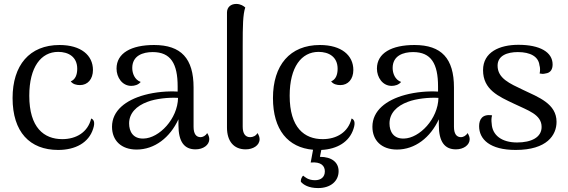

<svg xmlns="http://www.w3.org/2000/svg" viewBox="-20 -750 2888 977"><path d="M276 13C364 13 432 -24 454 -95C465 -128 457 -142 444 -147C427 -77 368 -42 297 -42C204 -42 129 -100 129 -263C129 -409 189 -486 276 -486C328 -486 373 -461 373 -400C373 -369 363 -345 340 -336C351 -321 370 -317 387 -317C426 -317 453 -347 453 -394C453 -468 393 -521 283 -521C130 -521 44 -418 44 -251C44 -79 131 13 276 13Z M1034 -73C1027 -59 1011 -52 1001 -52C978 -52 965 -69 965 -105V-305C965 -452 902 -521 764 -521C648 -521 573 -480 573 -401C573 -356 602 -313 648 -313C664 -313 684 -318 696 -333C665 -344 653 -377 653 -404C653 -467 707 -485 757 -485C849 -485 884 -426 884 -310V-284C833 -287 771 -282 716 -267C620 -241 550 -187 550 -105C550 -35 597 11 675 11C767 11 845 -50 888 -143V-114C888 -28 918 10 975 10C1014 10 1045 -12 1045 -42C1045 -50 1042 -62 1034 -73ZM711 -45C657 -43 637 -81 637 -122C637 -173 673 -211 731 -232C772 -248 839 -255 886 -252C884 -145 790 -47 711 -45Z M1230 10C1268 10 1301 -10 1301 -42C1301 -50 1298 -62 1290 -73C1283 -59 1267 -52 1253 -52C1228 -52 1215 -71 1215 -105V-517C1215 -620 1216 -675 1228 -712C1220 -719 1205 -730 1182 -730C1155 -730 1135 -714 1135 -686V-101C1135 -31 1170 10 1230 10Z M1769 -147C1752 -77 1693 -42 1622 -42C1529 -42 1454 -100 1454 -263C1454 -409 1514 -486 1601 -486C1653 -486 1698 -461 1698 -400C1698 -369 1688 -345 1665 -336C1676 -321 1695 -317 1712 -317C1751 -317 1778 -347 1778 -394C1778 -468 1718 -521 1608 -521C1455 -521 1369 -418 1369 -251C1369 -90 1445 1 1573 12L1561 77C1615 72 1633 95 1633 122C1633 151 1613 167 1583 167C1547 167 1531 150 1523 144C1516 148 1509 165 1511 175C1524 190 1550 207 1599 207C1662 207 1703 172 1703 121C1703 76 1668 48 1608 48L1615 13C1696 9 1758 -28 1779 -95C1790 -128 1782 -142 1769 -147Z M2359 -73C2352 -59 2336 -52 2326 -52C2303 -52 2290 -69 2290 -105V-305C2290 -452 2227 -521 2089 -521C1973 -521 1898 -480 1898 -401C1898 -356 1927 -313 1973 -313C1989 -313 2009 -318 2021 -333C1990 -344 1978 -377 1978 -404C1978 -467 2032 -485 2082 -485C2174 -485 2209 -426 2209 -310V-284C2158 -287 2096 -282 2041 -267C1945 -241 1875 -187 1875 -105C1875 -35 1922 11 2000 11C2092 11 2170 -50 2213 -143V-114C2213 -28 2243 10 2300 10C2339 10 2370 -12 2370 -42C2370 -50 2367 -62 2359 -73ZM2036 -45C1982 -43 1962 -81 1962 -122C1962 -173 1998 -211 2056 -232C2097 -248 2164 -255 2211 -252C2209 -145 2115 -47 2036 -45Z M2604 13C2764 13 2812 -63 2812 -130C2812 -222 2721 -255 2641 -293C2574 -325 2512 -351 2512 -416C2512 -467 2561 -485 2615 -485C2679 -485 2720 -462 2725 -418C2729 -406 2729 -390 2726 -376C2736 -374 2745 -373 2755 -376C2783 -379 2792 -399 2792 -422C2792 -485 2727 -522 2618 -522C2522 -522 2438 -485 2438 -393C2438 -293 2518 -259 2596 -222C2666 -188 2736 -168 2736 -104C2736 -51 2684 -25 2611 -25C2533 -25 2485 -62 2482 -121C2480 -137 2480 -149 2484 -163C2434 -171 2418 -142 2418 -108C2418 -41 2473 13 2604 13Z"/></svg>

Font: Arima Koshi
Style: Regular
Weight: 400
Designer: Joana Correia and Natanael Gama
Foundry: NDISCOVER
Version: Version 1.019;PS 001.019;hotconv 1.0.88;makeotf.lib2.5.64775